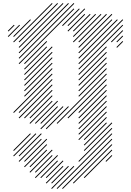

<svg xmlns="http://www.w3.org/2000/svg" viewBox="-20 -810 861 1263"><path d="M464.3 -567.1 611.4 -714.3 607.1 -718.6 460 -571.4ZM464.3 -531.4 647.1 -714.3 642.9 -718.6 460 -535.7ZM500 -531.4 682.9 -714.3 678.6 -718.6 495.7 -535.7ZM500 -495.7 718.6 -714.3 714.3 -718.6 495.7 -500ZM500 -460 718.6 -678.6 714.3 -682.9 495.7 -464.3ZM500 -424.3 754.3 -678.6 750 -682.9 495.7 -428.6ZM500 -388.6 790 -678.6 785.7 -682.9 495.7 -392.9ZM500 -352.9 790 -642.9 785.7 -647.1 495.7 -357.1ZM500 -317.1 682.9 -500 678.6 -504.3 495.7 -321.4ZM500 -281.4 682.9 -464.3 678.6 -468.6 495.7 -285.7ZM500 -245.7 682.9 -428.6 678.6 -432.9 495.7 -250ZM500 -210 682.9 -392.9 678.6 -397.1 495.7 -214.3ZM500 -174.3 682.9 -357.1 678.6 -361.4 495.7 -178.6ZM357.1 4.3 682.9 -321.4 678.6 -325.7 352.9 0ZM428.6 -31.4 682.9 -285.7 678.6 -290 424.3 -35.7ZM500 -67.1 682.9 -250 678.6 -254.3 495.7 -71.4ZM500 -31.4 682.9 -214.3 678.6 -218.6 495.7 -35.7ZM500 4.3 682.9 -178.6 678.6 -182.9 495.7 0ZM500 40 682.9 -142.9 678.6 -147.1 495.7 35.7ZM500 75.7 682.9 -107.1 678.6 -111.4 495.7 71.4ZM500 111.4 682.9 -71.4 678.6 -75.7 495.7 107.1ZM535.7 111.4 682.9 -35.7 678.6 -40 531.4 107.1ZM535.7 147.1 682.9 0 678.6 -4.3 531.4 142.9ZM535.7 182.9 718.6 0 714.3 -4.3 531.4 178.6ZM500 254.3 718.6 35.7 714.3 31.4 495.7 250ZM357.1 432.9 718.6 71.4 714.3 67.1 352.9 428.6ZM392.9 432.9 718.6 107.1 714.3 102.9 388.6 428.6ZM464.3 397.1 718.6 142.9 714.3 138.6 460 392.9ZM535.7 361.4 718.6 178.6 714.3 174.3 531.4 357.1ZM464.3 -602.9 575.7 -714.3 571.4 -718.6 460 -607.1ZM678.6 254.3 718.6 214.3 714.3 210 674.3 250ZM321.4 432.9 468.6 285.7 464.3 281.4 317.1 428.6ZM321.4 397.1 432.9 285.7 428.6 281.4 317.1 392.9ZM285.7 397.1 397.1 285.7 392.9 281.4 281.4 392.9ZM250 361.4 361.4 250 357.1 245.7 245.7 357.1ZM285.7 361.4 397.1 250 392.9 245.7 281.4 357.1ZM214.3 325.7 325.7 214.3 321.4 210 210 321.4ZM178.6 325.7 325.7 178.6 321.4 174.3 174.3 321.4ZM178.6 290 290 178.6 285.7 174.3 174.3 285.7ZM142.9 290 290 142.9 285.7 138.6 138.6 285.7ZM107.1 254.3 254.3 107.1 250 102.9 102.9 250ZM71.4 218.6 218.6 71.4 214.3 67.1 67.1 214.3ZM71.4 182.9 182.9 71.4 178.6 67.1 67.1 178.6ZM142.9 254.3 290 107.1 285.7 102.9 138.6 250ZM214.3 361.4 361.4 214.3 357.1 210 210 357.1ZM107.1 218.6 254.3 71.4 250 67.1 102.9 214.3ZM428.6 -602.9 540 -714.3 535.7 -718.6 424.3 -607.1ZM392.9 -638.6 504.3 -750 500 -754.3 388.6 -642.9ZM428.6 -638.6 540 -750 535.7 -754.3 424.3 -642.9ZM107.1 -388.6 468.6 -750 464.3 -754.3 102.9 -392.9ZM107.1 -424.3 468.6 -785.7 464.3 -790 102.9 -428.6ZM107.1 -460 432.9 -785.7 428.6 -790 102.9 -464.3ZM107.1 -495.7 397.1 -785.7 392.9 -790 102.9 -500ZM107.1 -531.4 361.4 -785.7 357.1 -790 102.9 -535.7ZM71.4 -531.4 325.7 -785.7 321.4 -790 67.1 -535.7ZM71.4 -567.1 182.9 -678.6 178.6 -682.9 67.1 -571.4ZM35.7 -602.9 75.7 -642.9 71.4 -647.1 31.4 -607.1ZM35.7 -567.1 111.4 -642.9 107.1 -647.1 31.4 -571.4ZM142.9 -388.6 290 -535.7 285.7 -540 138.6 -392.9ZM142.9 -317.1 325.7 -500 321.4 -504.3 138.6 -321.4ZM142.9 -281.4 325.7 -464.3 321.4 -468.6 138.6 -285.7ZM142.9 -245.7 325.7 -428.6 321.4 -432.9 138.6 -250ZM142.9 -210 325.7 -392.9 321.4 -397.1 138.6 -214.3ZM142.9 -174.3 325.7 -357.1 321.4 -361.4 138.6 -178.6ZM142.9 -352.9 290 -500 285.7 -504.3 138.6 -357.1ZM71.4 -67.1 325.7 -321.4 321.4 -325.7 67.1 -71.4ZM107.1 -67.1 325.7 -285.7 321.4 -290 102.9 -71.4ZM107.1 -31.4 325.7 -250 321.4 -254.3 102.9 -35.7ZM142.9 -31.4 325.7 -214.3 321.4 -218.6 138.6 -35.7ZM178.6 -31.4 325.7 -178.6 321.4 -182.9 174.3 -35.7ZM214.3 4.3 361.4 -142.9 357.1 -147.1 210 0ZM178.6 4.3 325.7 -142.9 321.4 -147.1 174.3 0ZM250 4.3 361.4 -107.1 357.1 -111.4 245.7 0ZM250 40 397.1 -107.1 392.9 -111.4 245.7 35.7ZM285.7 40 432.9 -107.1 428.6 -111.4 281.4 35.7ZM714.3 -531.4 790 -607.1 785.7 -611.4 710 -535.7ZM750 -531.4 790 -571.4 785.7 -575.7 745.7 -535.7ZM750 -495.7 790 -535.7 785.7 -540 745.7 -500Z"/></svg>

Font: Gossip High Needlepoint
Style: Regular
Weight: 100
Width: 7
Designer: Deborah Khodanovich
Version: Version 1.001;Glyphs 3.3.1 (3343)